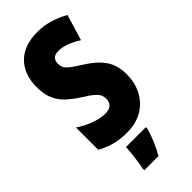

<svg xmlns="http://www.w3.org/2000/svg" viewBox="-296 -840 1046 1046"><g transform="rotate(-45 227.0 -317.5)"><path d="M429 -283Q429 -217 401.5 -165.5Q374 -114 324 -85Q274 -56 205 -56Q159 -56 116.5 -66Q74 -76 28 -101V-273Q70 -245 114 -229Q158 -213 195 -213Q227 -213 241.5 -228Q256 -243 256 -266Q256 -282 250.5 -295.5Q245 -309 226.5 -325.5Q208 -342 169 -366Q127 -393 96.5 -420.5Q66 -448 49 -486Q32 -524 32 -581Q32 -676 87.5 -733Q143 -790 249 -790Q338 -790 429 -739L384 -590Q310 -636 256 -636Q228 -636 216 -623Q204 -610 204 -590Q204 -571 210.5 -557.5Q217 -544 237 -528.5Q257 -513 297 -488Q362 -448 395.5 -401Q429 -354 429 -283ZM299 6Q276 86 236 155H127V141Q131 124 135 97Q139 70 142 42.5Q145 15 145 -5H299Z"/></g></svg>

Font: Noto Sans Malayalam UI ExtraCondensed Black
Style: Regular
Weight: 900
Width: 2
Designer: Jelle Bosma - Monotype Design Team
Foundry: Monotype Imaging Inc.
Version: Version 2.104; ttfautohint (v1.8.4.7-5d5b)